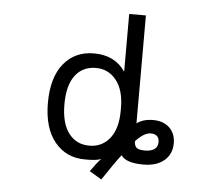

<svg xmlns="http://www.w3.org/2000/svg" viewBox="-57 -815 1114 983"><g transform="rotate(5 500.0 -323.0)"><path d="M653.3 -104.5Q654.3 -80.1 666 -70.8Q677.7 -61.5 708 -61.5Q739.3 -61.5 756.8 -73.7Q774.4 -85.9 774.4 -111.3Q774.4 -130.9 763.2 -141.1Q752 -151.4 730.5 -151.4Q695.3 -150.4 653.3 -104.5ZM422.9 -61.5Q487.3 -61.5 527.3 -111.3Q567.4 -161.1 567.4 -254.9V-267.6Q567.4 -359.4 526.9 -410.2Q486.3 -460.9 422.9 -460.9Q354.5 -460.9 315.9 -410.2Q277.3 -359.4 277.3 -261.7Q277.3 -164.1 316.4 -112.8Q355.5 -61.5 422.9 -61.5ZM567.4 -454.1V-751H653.3V-196.3Q685.5 -220.7 737.3 -220.7Q790 -220.7 821.3 -190.9Q852.5 -161.1 852.5 -111.3Q852.5 -55.7 813.5 -22.5Q774.4 10.7 707 10.7Q616.2 10.7 591.8 -27.3Q558.6 15.6 499 105.5L436.5 68.4Q464.8 27.3 489.3 1Q465.8 11.7 406.2 10.7Q309.6 10.7 251 -61Q192.4 -132.8 192.4 -261.7Q192.4 -391.6 250 -462.9Q307.6 -534.2 406.2 -534.2Q513.7 -534.2 567.4 -454.1Z"/></g></svg>

Font: Gen Shin Gothic Monospace Regular
Style: Regular
Weight: 400
Designer: [Source Han Sans]
Ryoko NISHIZUKA  (kana & ideographs); Paul D. Hunt (Latin, Greek & Cyrillic); Wenlong ZHANG  (bopomofo
Version: Version 1.002.20150607